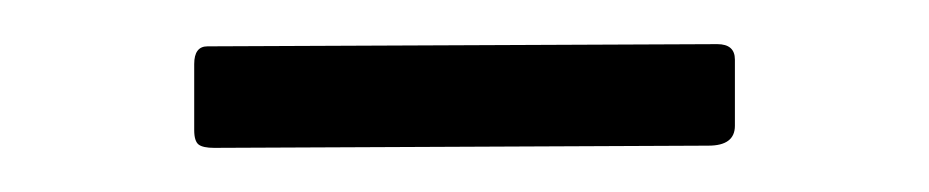

<svg xmlns="http://www.w3.org/2000/svg" viewBox="-20 -309 421 87"><path d="M313 -252V-282C313 -286.7 310.3 -289 305 -289L74 -288C70 -288 68 -285.3 68 -280V-250C68 -246.7 68.7 -244.5 70 -243.5C71.3 -242.5 73.7 -242 77 -242L301 -243C309 -243 313 -246 313 -252Z"/></svg>

Font: Libre Franklin ExtraLight
Style: Regular
Weight: 275
Designer: Pablo Impallari, Rodrigo Fuenzalida
Foundry: Impallari Type
Version: Version 1.002; ttfautohint (v1.5)